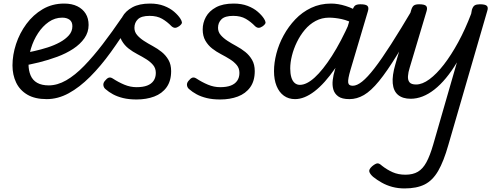

<svg xmlns="http://www.w3.org/2000/svg" viewBox="-20 -539 2794 1077"><path d="M242 17Q176 17 133.5 -8Q91 -33 70.5 -76Q50 -119 50 -172Q50 -231 70 -292Q90 -353 128 -404.5Q166 -456 219.5 -487.5Q273 -519 340 -519Q383 -519 413.5 -504Q444 -489 460.5 -462.5Q477 -436 477 -399Q477 -358 453.5 -324.5Q430 -291 390.5 -265Q351 -239 301 -220.5Q251 -202 198.5 -189Q146 -176 96 -168L103 -239Q134 -244 172 -252.5Q210 -261 247.5 -273Q285 -285 316 -302Q347 -319 366.5 -341Q386 -363 386 -392Q386 -417 370 -428.5Q354 -440 329 -440Q288 -440 253.5 -416Q219 -392 193.5 -353Q168 -314 154 -268Q140 -222 140 -179Q140 -144 151.5 -116.5Q163 -89 188.5 -74.5Q214 -60 254 -60Q268 -60 273.5 -48.5Q279 -37 277 -21.5Q275 -6 266 5.5Q257 17 242 17Z M242 17Q232 17 228.5 5.5Q225 -6 226.5 -21.5Q228 -37 235 -48.5Q242 -60 253 -60Q302 -60 351.5 -88.5Q401 -117 452 -169.5Q503 -222 555.5 -290.5Q608 -359 662 -438Q670 -449 685 -447Q700 -445 711 -436.5Q722 -428 716 -418Q659 -326 602 -247Q545 -168 485.5 -108.5Q426 -49 365.5 -16Q305 17 242 17Z M746 19Q703 19 670.5 11Q638 3 614 -10Q590 -23 572 -39Q562 -47 560 -60Q558 -73 568 -85Q579 -99 589 -103Q599 -107 612 -99Q644 -78 677.5 -64Q711 -50 746 -50Q782 -50 805.5 -59Q829 -68 841.5 -86Q854 -104 854 -130Q854 -156 839 -174Q824 -192 801 -206.5Q778 -221 751 -235Q724 -249 701 -267Q678 -285 663 -311Q648 -337 648 -374Q648 -411 666 -444Q684 -477 722.5 -498Q761 -519 822 -519Q866 -519 900 -506Q934 -493 957 -473Q980 -453 992 -434Q999 -423 1000.5 -414Q1002 -405 985 -392Q972 -383 962 -383Q952 -383 942 -392Q918 -417 889.5 -433.5Q861 -450 819 -450Q773 -450 753.5 -431Q734 -412 734 -383Q734 -360 749 -342.5Q764 -325 787 -310Q810 -295 837 -280.5Q864 -266 887 -247.5Q910 -229 925 -203Q940 -177 940 -140Q940 -85 914.5 -49.5Q889 -14 845 2.5Q801 19 746 19Z M1215 19Q1172 19 1139.5 11Q1107 3 1083 -10Q1059 -23 1041 -39Q1031 -47 1029 -60Q1027 -73 1037 -85Q1048 -99 1058 -103Q1068 -107 1081 -99Q1113 -78 1146.5 -64Q1180 -50 1215 -50Q1251 -50 1274.5 -59Q1298 -68 1310.5 -86Q1323 -104 1323 -130Q1323 -156 1308 -174Q1293 -192 1270 -206.5Q1247 -221 1220 -235Q1193 -249 1170 -267Q1147 -285 1132 -311Q1117 -337 1117 -374Q1117 -411 1135 -444Q1153 -477 1191.5 -498Q1230 -519 1291 -519Q1335 -519 1369 -506Q1403 -493 1426 -473Q1449 -453 1461 -434Q1468 -423 1469.5 -414Q1471 -405 1454 -392Q1441 -383 1431 -383Q1421 -383 1411 -392Q1387 -417 1358.5 -433.5Q1330 -450 1288 -450Q1242 -450 1222.5 -431Q1203 -412 1203 -383Q1203 -360 1218 -342.5Q1233 -325 1256 -310Q1279 -295 1306 -280.5Q1333 -266 1356 -247.5Q1379 -229 1394 -203Q1409 -177 1409 -140Q1409 -85 1383.5 -49.5Q1358 -14 1314 2.5Q1270 19 1215 19Z M1635 17Q1599 17 1572.5 -2Q1546 -21 1531.5 -56.5Q1517 -92 1517 -140Q1517 -187 1530.5 -239Q1544 -291 1571 -340.5Q1598 -390 1636.5 -430.5Q1675 -471 1725.5 -495Q1776 -519 1837 -519Q1876 -519 1919 -505.5Q1962 -492 1998 -468L1982 -398Q1934 -424 1896 -432Q1858 -440 1826 -440Q1785 -440 1750.5 -421.5Q1716 -403 1690 -372Q1664 -341 1645.5 -303Q1627 -265 1617.5 -226.5Q1608 -188 1608 -155Q1608 -127 1614 -106Q1620 -85 1632.5 -74Q1645 -63 1662 -63Q1700 -63 1745.5 -104.5Q1791 -146 1842 -225.5Q1893 -305 1943 -418L1979 -376Q1921 -244 1861 -157Q1801 -70 1744 -26.5Q1687 17 1635 17ZM1940 17Q1898 17 1877 1.5Q1856 -14 1849.5 -38Q1843 -62 1846.5 -90.5Q1850 -119 1858 -145L1958 -484Q1964 -503 1973.5 -509Q1983 -515 2002 -515Q2032 -515 2041 -506Q2050 -497 2044 -477L1946 -147Q1931 -96 1933 -77Q1935 -58 1958 -58Q1972 -58 1979 -46.5Q1986 -35 1984.5 -20.5Q1983 -6 1972 5.5Q1961 17 1940 17Z M1940 17Q1926 17 1919.5 5.5Q1913 -6 1914.5 -20.5Q1916 -35 1927 -46.5Q1938 -58 1959 -58Q1982 -58 2011.5 -81.5Q2041 -105 2080.5 -156Q2120 -207 2173.5 -290.5Q2227 -374 2298 -494Q2306 -508 2320.5 -506.5Q2335 -505 2344.5 -494.5Q2354 -484 2346 -471Q2267 -328 2209 -233.5Q2151 -139 2106 -84Q2061 -29 2021.5 -6Q1982 17 1940 17Z M2284 15Q2239 15 2213 -6.5Q2187 -28 2183 -71.5Q2179 -115 2198 -179L2287 -484Q2293 -503 2302.5 -509Q2312 -515 2331 -515Q2361 -515 2370 -506Q2379 -497 2373 -477L2278 -159Q2270 -134 2268.5 -112Q2267 -90 2277 -77.5Q2287 -65 2314 -65Q2349 -65 2389 -94.5Q2429 -124 2470 -177Q2511 -230 2550.5 -302.5Q2590 -375 2623 -462L2627 -484Q2633 -503 2643 -509Q2653 -515 2672 -515Q2702 -515 2711 -506Q2720 -497 2713 -477L2495 274Q2469 366 2438 419.5Q2407 473 2362.5 495.5Q2318 518 2249 518Q2213 518 2181 509.5Q2149 501 2121.5 485.5Q2094 470 2073 453Q2057 439 2052 425.5Q2047 412 2067 394Q2085 379 2096 377.5Q2107 376 2123 391Q2151 413 2182.5 427Q2214 441 2254 441Q2296 441 2324 424.5Q2352 408 2372 371Q2392 334 2410 272L2543 -189Q2513 -139 2481.5 -101Q2450 -63 2417 -37Q2384 -11 2350.5 2Q2317 15 2284 15Z"/></svg>

Font: Playwrite AU NSW
Style: Regular
Weight: 400
Designer: Veronika Burian, José Scaglione
Foundry: TypeTogether
Version: Version 1.002